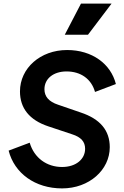

<svg xmlns="http://www.w3.org/2000/svg" viewBox="-20 -1035 689 1067"><path d="M469 -842 600 -1015H430L340 -842ZM325 12C476 12 590 -91 590 -217C590 -310 537 -374 428 -410L303 -453C251 -470 227 -499 227 -539C227 -598 277 -638 350 -638C429 -638 488 -596 508 -524L624 -568C596 -680 492 -757 353 -757C204 -757 91 -656 91 -527C91 -434 143 -368 248 -333L380 -289C431 -273 453 -247 453 -208C453 -152 404 -107 325 -107C240 -107 170 -157 145 -242L28 -198C60 -72 175 12 325 12Z"/></svg>

Font: Plus Jakarta Sans
Style: Bold Italic
Weight: 700
Italic angle: -8°
Designer: Gumpita Rahayu
Foundry: Tokotype
Version: Version 2.071;gftools[0.9.30]